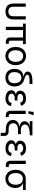

<svg xmlns="http://www.w3.org/2000/svg" viewBox="2138 -2938 941 5256"><g transform="rotate(90 2608.0 -310.5)"><path d="M77.1 -204.1V-545.9H165V-208.5Q165 -139.2 197.5 -104.7Q230 -70.3 295.4 -70.3Q360.8 -70.3 393.3 -104.7Q425.8 -139.2 425.8 -208.5V-545.9H514.2V-204.1Q514.2 -136.2 488.8 -88.1Q463.4 -40 414.3 -15.1Q365.2 9.8 295.4 9.8Q226.1 9.8 177 -15.1Q127.9 -40 102.5 -88.1Q77.1 -136.2 77.1 -204.1Z M1005.4 -121.1V-518.1H1093.3V-139.2Q1093.3 -107.4 1104.5 -93.8Q1115.7 -80.1 1142.6 -80.1H1178.7V0H1127.4Q1066.9 0 1036.1 -31.2Q1005.4 -62.5 1005.4 -121.1ZM714.8 -518.1H802.7V0H714.8ZM626.5 -545.9H1189.5V-471.2H626.5Z M1265.6 -269.5Q1265.6 -354 1296.6 -418.2Q1327.6 -482.4 1384 -517.6Q1440.4 -552.7 1514.2 -552.7Q1587.9 -552.7 1644.5 -517.6Q1701.2 -482.4 1732.4 -418.2Q1763.7 -354 1763.7 -269.5Q1763.7 -186 1732.4 -122.3Q1701.2 -58.6 1644.5 -23.4Q1587.9 11.7 1514.2 11.7Q1440.9 11.7 1384.5 -23.4Q1328.1 -58.6 1296.9 -122.3Q1265.6 -186 1265.6 -269.5ZM1674.8 -269.5Q1674.8 -325.7 1657.2 -372.1Q1639.6 -418.5 1603.3 -446.3Q1566.9 -474.1 1514.2 -474.1Q1461.9 -474.1 1426 -446.5Q1390.1 -418.9 1372.6 -372.3Q1355 -325.7 1355 -269.5Q1355 -213.9 1372.6 -168Q1390.1 -122.1 1426 -94.5Q1461.9 -66.9 1514.2 -66.9Q1566.9 -66.9 1603.3 -94.5Q1639.6 -122.1 1657.2 -168Q1674.8 -213.9 1674.8 -269.5Z M1865.2 -237.8Q1865.2 -315.9 1895.3 -371.3Q1925.3 -426.8 1979.7 -455.3Q2034.2 -483.9 2106.4 -483.9V-478Q2048.8 -489.3 2012.7 -504.2Q1976.6 -519 1958 -541.7Q1939.5 -564.5 1939.5 -598.1Q1939.5 -662.1 2006.1 -694.8Q2072.8 -727.5 2204.1 -727.5H2279.3V-648.9H2184.6Q2129.9 -648.9 2095.5 -642.6Q2061 -636.2 2044.7 -623Q2028.3 -609.9 2028.3 -588.9Q2028.3 -569.8 2042 -554.7Q2055.7 -539.6 2085.7 -526.4Q2115.7 -513.2 2166.5 -499.5Q2221.7 -484.9 2262.5 -449.2Q2303.2 -413.6 2325.4 -359.9Q2347.7 -306.2 2347.7 -238.8Q2347.7 -160.6 2317.6 -104Q2287.6 -47.4 2233.2 -17.8Q2178.7 11.7 2106.4 11.7Q2034.2 11.7 1979.7 -17.8Q1925.3 -47.4 1895.3 -103.8Q1865.2 -160.2 1865.2 -237.8ZM2258.3 -237.8Q2258.3 -295.4 2240 -337.9Q2221.7 -380.4 2187.5 -403.1Q2153.3 -425.8 2106.4 -425.8Q2059.1 -425.8 2024.9 -403.1Q1990.7 -380.4 1972.4 -337.9Q1954.1 -295.4 1954.1 -237.8Q1954.1 -152.8 1993.7 -109.9Q2033.2 -66.9 2106.4 -66.9Q2179.2 -66.9 2218.8 -110.1Q2258.3 -153.3 2258.3 -237.8Z M2451.2 -147.5Q2451.2 -182.1 2469 -212.6Q2486.8 -243.2 2532.7 -263.7Q2578.6 -284.2 2656.7 -284.2H2732.9V-243.2H2667.5Q2630.4 -243.2 2602.3 -231.4Q2574.2 -219.7 2559.1 -199.2Q2543.9 -178.7 2543.9 -153.3Q2543.9 -128.4 2560.3 -109.1Q2576.7 -89.8 2607.2 -79.3Q2637.7 -68.8 2677.7 -68.8Q2715.8 -68.8 2740 -78.9Q2764.2 -88.9 2777.8 -108.6Q2791.5 -128.4 2799.3 -159.7L2885.7 -140.1Q2869.6 -68.8 2816.4 -29.5Q2763.2 9.8 2673.8 9.8Q2610.4 9.8 2559.6 -9.8Q2508.8 -29.3 2480 -65.2Q2451.2 -101.1 2451.2 -147.5ZM2461.9 -392.1Q2461.9 -441.9 2488.3 -478Q2514.6 -514.2 2562.3 -533.4Q2609.9 -552.7 2672.4 -552.7Q2756.8 -552.7 2807.1 -517.8Q2857.4 -482.9 2876 -416.5L2792 -393.6Q2780.3 -433.1 2751.2 -454.1Q2722.2 -475.1 2671.9 -475.1Q2635.7 -475.1 2608.4 -464.4Q2581.1 -453.6 2566.2 -434.6Q2551.3 -415.5 2551.3 -390.6Q2551.3 -356.4 2581.1 -336.7Q2610.8 -316.9 2667.5 -316.9H2732.9V-261.7H2656.7Q2580.1 -261.7 2536.9 -280.8Q2493.7 -299.8 2477.8 -328.6Q2461.9 -357.4 2461.9 -392.1Z M3012.7 -125V-545.9H3100.6V-136.7Q3100.6 -106.9 3112.1 -93.5Q3123.5 -80.1 3147.9 -80.1H3186V0H3139.2Q3075.7 0 3044.2 -32.2Q3012.7 -64.5 3012.7 -125ZM3043 -760.7H3137.2L3087.4 -617.2H3026.4Z M3561.5 0H3508.3Q3433.1 0 3378.4 -23.2Q3323.7 -46.4 3294.4 -89.8Q3265.1 -133.3 3265.1 -192.9Q3265.1 -268.6 3308.3 -310.8Q3351.6 -353 3411.9 -367.7Q3472.2 -382.3 3536.6 -382.3V-372.1Q3474.1 -372.1 3422.9 -382.3Q3371.6 -392.6 3336.4 -423.8Q3301.3 -455.1 3301.3 -513.7Q3301.3 -588.4 3356.4 -623.3Q3411.6 -658.2 3494.1 -663.6V-661.1L3297.4 -652.8V-727.5H3686V-657.2L3619.6 -653.3Q3543 -648.9 3492.2 -634.3Q3441.4 -619.6 3415.5 -592.5Q3389.6 -565.4 3389.6 -523.9Q3389.6 -471.2 3429 -441.4Q3468.3 -411.6 3540.5 -411.6H3651.9V-333.5H3530.8Q3445.3 -333.5 3399.4 -299.3Q3353.5 -265.1 3353.5 -202.1Q3353.5 -142.1 3396.2 -109.4Q3439 -76.7 3518.6 -76.7H3562.5Q3633.3 -76.7 3667.5 -47.4Q3701.7 -18.1 3701.7 44.4V140.1H3617.7V45.9Q3617.7 27.8 3612.5 18.1Q3607.4 8.3 3595.2 4.2Q3583 0 3561.5 0Z M3819.8 -147.5Q3819.8 -182.1 3837.6 -212.6Q3855.5 -243.2 3901.4 -263.7Q3947.3 -284.2 4025.4 -284.2H4101.6V-243.2H4036.1Q3999 -243.2 3970.9 -231.4Q3942.9 -219.7 3927.7 -199.2Q3912.6 -178.7 3912.6 -153.3Q3912.6 -128.4 3929 -109.1Q3945.3 -89.8 3975.8 -79.3Q4006.3 -68.8 4046.4 -68.8Q4084.5 -68.8 4108.6 -78.9Q4132.8 -88.9 4146.5 -108.6Q4160.2 -128.4 4168 -159.7L4254.4 -140.1Q4238.3 -68.8 4185.1 -29.5Q4131.8 9.8 4042.5 9.8Q3979 9.8 3928.2 -9.8Q3877.4 -29.3 3848.6 -65.2Q3819.8 -101.1 3819.8 -147.5ZM3830.6 -392.1Q3830.6 -441.9 3856.9 -478Q3883.3 -514.2 3930.9 -533.4Q3978.5 -552.7 4041 -552.7Q4125.5 -552.7 4175.8 -517.8Q4226.1 -482.9 4244.6 -416.5L4160.6 -393.6Q4148.9 -433.1 4119.9 -454.1Q4090.8 -475.1 4040.5 -475.1Q4004.4 -475.1 3977.1 -464.4Q3949.7 -453.6 3934.8 -434.6Q3919.9 -415.5 3919.9 -390.6Q3919.9 -356.4 3949.7 -336.7Q3979.5 -316.9 4036.1 -316.9H4101.6V-261.7H4025.4Q3948.7 -261.7 3905.5 -280.8Q3862.3 -299.8 3846.4 -328.6Q3830.6 -357.4 3830.6 -392.1Z M4381.3 -125V-545.9H4469.2V-136.7Q4469.2 -106.9 4480.7 -93.5Q4492.2 -80.1 4516.6 -80.1H4554.7V0H4507.8Q4444.3 0 4412.8 -32.2Q4381.3 -64.5 4381.3 -125Z M4627.9 -269.5Q4627.9 -352.5 4658.9 -415Q4689.9 -477.5 4746.3 -511.7Q4802.7 -545.9 4876.5 -545.9H5181.2V-471.2H4941.9L4876.5 -467.3Q4823.7 -467.3 4788.1 -441.2Q4752.4 -415 4734.9 -370.1Q4717.3 -325.2 4717.3 -269.5Q4717.3 -213.9 4734.9 -167.7Q4752.4 -121.6 4788.3 -94.2Q4824.2 -66.9 4876.5 -66.9Q4929.2 -66.9 4965.6 -94.5Q5002 -122.1 5019.5 -168Q5037.1 -213.9 5037.1 -269.5Q5037.1 -325.7 5019.5 -370.4Q5002 -415 4965.8 -441.2Q4929.7 -467.3 4876.5 -467.3V-489.3Q4951.7 -489.3 5007.8 -463.4Q5064 -437.5 5095 -385.5Q5126 -333.5 5126 -256.8Q5126 -179.7 5094.7 -118.4Q5063.5 -57.1 5006.8 -22.7Q4950.2 11.7 4876.5 11.7Q4802.7 11.7 4746.3 -23.4Q4689.9 -58.6 4658.9 -122.6Q4627.9 -186.5 4627.9 -269.5Z"/></g></svg>

Font: Inter RS Variable
Style: Regular
Weight: 400
Designer: Rasmus Andersson (customised by Maria Ramos and Noel Pretorius)
Foundry: rsms
Version: Version 3.001;Glyphs 3.2.3 (3260)